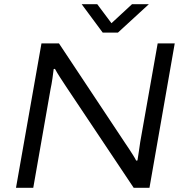

<svg xmlns="http://www.w3.org/2000/svg" viewBox="-20 -892 877 912"><path d="M56 0 177 -686H260L576 -210Q583 -200 592.5 -185.5Q602 -171 611.5 -156Q621 -141 627 -129L633 -130Q636 -148 639.5 -172Q643 -196 646 -217L729 -686H810L690 0H615L295 -479Q283 -497 266.5 -522.5Q250 -548 241 -565L235 -564Q233 -546 229 -518.5Q225 -491 220 -468L138 0ZM687 -872 540 -737H468L368 -872H442L525 -761H487L607 -872Z"/></svg>

Font: Archivo SemiExpanded Light
Style: Italic
Weight: 300
Width: 6
Italic angle: -10°
Designer: Hector Gatti
Foundry: Omnibus-Type
Version: Version 2.001